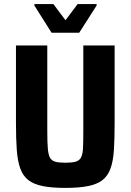

<svg xmlns="http://www.w3.org/2000/svg" viewBox="-20 -910 639 938"><path d="M299 8Q232 8 188 -1Q144 -10 118 -30.5Q92 -51 79 -87Q66 -123 62 -177.5Q58 -232 58 -307V-688H211V-268Q211 -217 213.5 -186Q216 -155 224 -140Q232 -125 250 -120Q268 -115 299 -115Q331 -115 349 -120Q367 -125 375.5 -140Q384 -155 385.5 -186Q387 -217 387 -268V-688H540V-307Q540 -232 536.5 -177.5Q533 -123 520 -87Q507 -51 481 -30.5Q455 -10 410.5 -1Q366 8 299 8ZM232 -750 148 -883V-890H241L300 -811L359 -890H452V-883L367 -750Z"/></svg>

Font: Saira SemiCondensed
Style: Bold
Weight: 700
Width: 4
Designer: Hector Gatti with collaboration of the Omnibus-Type team
Foundry: Omnibus-Type
Version: Version 1.101